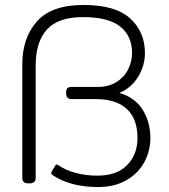

<svg xmlns="http://www.w3.org/2000/svg" viewBox="-20 -740 682 775"><path d="M194 -32Q188 -36 187 -39.5Q186 -43 189 -48L202 -70Q205 -75 208 -76Q211 -77 216 -73Q244 -53 285.5 -42Q327 -31 373 -31Q452 -31 493.5 -74Q535 -117 535 -183Q535 -260 492 -300Q449 -340 367 -340H270Q247 -340 247 -362V-369Q247 -380 252.5 -384.5Q258 -389 270 -389H374Q418 -389 449.5 -408.5Q481 -428 497 -459.5Q513 -491 513 -526Q513 -595 465 -633Q417 -671 315 -671Q215 -671 169.5 -621Q124 -571 124 -475V-23Q124 0 101 0H93Q70 0 70 -23V-480Q70 -587 129 -653.5Q188 -720 317 -720Q446 -720 505.5 -665.5Q565 -611 565 -526Q565 -475 537.5 -430Q510 -385 462 -365Q526 -346 556.5 -296Q587 -246 587 -183Q587 -131 562.5 -85.5Q538 -40 490 -12.5Q442 15 376 15Q266 15 194 -32Z"/></svg>

Font: Mitr ExtraLight
Style: Regular
Weight: 250
Designer: Thanarat Vachiruckul
Foundry: Cadson Demak Co.,Ltd.
Version: Version 1.000